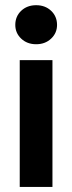

<svg xmlns="http://www.w3.org/2000/svg" viewBox="-20 -737 285 757"><path d="M57.8 -500H186.8V0H57.8ZM40.3 -638.8Q40.3 -672.4 63.6 -694.5Q86.9 -716.5 122.6 -716.5Q158.2 -716.5 181.5 -694.5Q204.9 -672.4 204.9 -638.8Q204.9 -606.7 181.5 -584.7Q158.2 -562.6 122.6 -562.6Q86.9 -562.6 63.6 -584.7Q40.3 -606.7 40.3 -638.8Z"/></svg>

Font: AF Albert Sans Medium
Style: Regular
Weight: 500
Designer: Andreas Rasmussen
Foundry: a.Foundry
Version: Version 1.300;Glyphs 3.2 (3231)